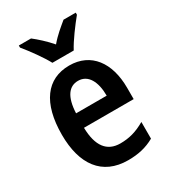

<svg xmlns="http://www.w3.org/2000/svg" viewBox="-189 -928 859 967"><g transform="rotate(-30 240.5 -444.0)"><path d="M181 -672H305C328 -716 377 -781 409 -820V-832H338C307 -806 275 -781 243 -743C212 -779 176 -811 149 -832H78V-820C111 -780 159 -714 181 -672ZM247 -618C116 -618 41 -518 41 -334C41 -162 116 -56 267 -56C326 -56 374 -67 420 -93V-190C370 -161 327 -149 275 -149C198 -149 157 -202 155 -309H444V-375C444 -521 373 -618 247 -618ZM247 -529C306 -529 335 -472 335 -392H157C161 -487 195 -529 247 -529Z"/></g></svg>

Font: Noto Sans Malayalam UI Condensed SemiBold
Style: Regular
Weight: 600
Width: 3
Designer: Jelle Bosma - Monotype Design Team
Foundry: Monotype Imaging Inc.
Version: Version 2.104